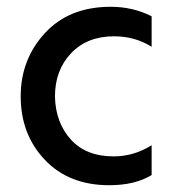

<svg xmlns="http://www.w3.org/2000/svg" viewBox="-20 -536 511 566"><path d="M427 -20Q378 10 302 10Q183 10 112 -65Q41 -140 41 -252Q41 -361 112.5 -438.5Q184 -516 306 -516Q372 -516 427 -488V-398Q378 -429 316 -429Q237 -429 189.5 -379Q142 -329 142 -251Q144 -174 189 -124.5Q234 -75 315 -75Q375 -75 427 -108Z"/></svg>

Font: Hind Madurai Medium
Style: Regular
Weight: 500
Designer: Jyotish Sonowal
Foundry: Indian Type Foundry
Version: Version 1.001;PS 1.0;hotconv 1.0.86;makeotf.lib2.5.63406; tt